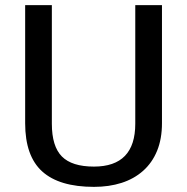

<svg xmlns="http://www.w3.org/2000/svg" viewBox="-20 -720 729 748"><path d="M346 8Q211 8 144.5 -52Q78 -112 78 -240V-700H182V-238Q182 -150 221 -110.5Q260 -71 346 -71Q507 -71 507 -238V-700H611V-240Q611 -179 592 -132.5Q573 -86 537.5 -54.5Q502 -23 453.5 -7.5Q405 8 346 8Z"/></svg>

Font: Pathway Extreme Medium
Style: Regular
Weight: 500
Designer: Eduardo Rodriguez Tunni
Foundry: Eduardo Rodriguez Tunni
Version: Version 1.001;gftools[0.9.26]